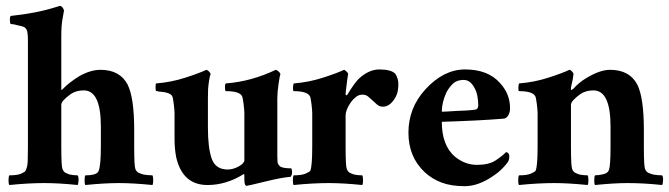

<svg xmlns="http://www.w3.org/2000/svg" viewBox="-20 -632 2299 660"><path d="M246.7 4Q184 -2.7 131.3 -2.7Q78.7 -2.7 12 4Q9.3 0 9.3 -12Q9.3 -24 12 -29.3Q40 -29.3 53.3 -35.3Q66.7 -41.3 68 -45.3Q74.7 -58.7 75.3 -78.7Q76 -98.7 76 -128V-490.7Q76 -520 72 -528.7Q68 -537.3 60.7 -540Q53.3 -542.7 45.3 -544Q26.7 -549.3 17.3 -549.3Q14.7 -549.3 14 -562Q13.3 -574.7 17.3 -577.3Q106.7 -586.7 173.3 -608Q185.3 -612 186.7 -612Q196 -609.3 200 -596Q197.3 -580 194.7 -565.3Q190.7 -545.3 190.7 -506.7V-322.7Q193.3 -322.7 200 -330Q206.7 -337.3 221.3 -348.7Q236 -360 253.3 -370.7Q292 -392 325.3 -392Q358.7 -392 382 -379.3Q405.3 -366.7 418.7 -341.3Q441.3 -296 441.3 -185.3V-128Q441.3 -61.3 445.3 -51.3Q449.3 -41.3 456.7 -38Q464 -34.7 473.3 -32Q489.3 -29.3 504 -29.3Q506.7 -24 506.7 -12Q506.7 0 504 4Q437.3 -2.7 388.7 -2.7Q340 -2.7 273.3 4Q270.7 0 270.7 -12Q270.7 -24 273.3 -29.3Q313.3 -29.3 318.7 -44Q326.7 -61.3 326.7 -128V-197.3Q326.7 -321.3 268 -321.3Q242.7 -321.3 224 -309.3Q190.7 -285.3 190.7 -272V-128Q190.7 -61.3 194.7 -51.3Q198.7 -41.3 205.3 -38Q212 -34.7 220 -32Q233.3 -29.3 246.7 -29.3Q250.7 -24 250 -12Q249.3 0 246.7 4Z M757.3 -345.3Q844 -352 928 -392Q933.3 -390.7 938.7 -385.3Q944 -380 944 -377.3Q941.3 -370.7 937.3 -342Q933.3 -313.3 933.3 -294.7V-94.7Q933.3 -84 934 -76Q934.7 -68 941.3 -61.3Q949.3 -53.3 981.3 -53.3Q984 -48 984 -39.3Q984 -30.7 978.7 -24Q952 -22.7 892 -8Q832 6.7 828 6.7Q820 6.7 820 -14.7V-29.3Q820 -34.7 817.3 -33.3Q757.3 4 693.3 4Q606.7 4 585.3 -93.3Q580 -122.7 580 -153.3V-242.7Q580 -253.3 577.3 -274.7Q574.7 -296 572 -301.3Q565.3 -314.7 526.7 -317.3Q518.7 -318.7 516.7 -319.3Q514.7 -320 514.7 -332.7Q514.7 -345.3 517.3 -345.3Q568 -349.3 616 -364.7Q664 -380 689.3 -392Q694.7 -390.7 699.3 -385.3Q704 -380 704 -377.3Q701.3 -372 698.7 -354.7Q696 -337.3 695.3 -325.3Q694.7 -313.3 694.7 -294.7V-193.3Q694.7 -122.7 708 -86Q721.3 -49.3 762.7 -49.3Q781.3 -49.3 800.7 -60Q820 -70.7 820 -81.3V-242.7Q820 -253.3 817.3 -274.7Q814.7 -296 812 -301.3Q804 -318.7 756 -318.7Q753.3 -320 753.3 -332.7Q753.3 -345.3 757.3 -345.3Z M1110.7 -2.7Q1056 -2.7 989.3 4Q986.7 0 986.7 -12Q986.7 -24 989.3 -29.3Q1017.3 -29.3 1030.7 -35.3Q1044 -41.3 1046.7 -45.3Q1053.3 -61.3 1053.3 -128V-242.7Q1053.3 -253.3 1050.7 -274.7Q1048 -296 1045.3 -301.3Q1036 -318.7 989.3 -318.7Q986.7 -320 987.3 -332.7Q988 -345.3 990.7 -345.3Q1041.3 -349.3 1089.3 -364.7Q1137.3 -380 1162.7 -392Q1166.7 -390.7 1172 -385.3Q1177.3 -380 1176.7 -377.3Q1176 -374.7 1174.7 -365.3Q1173.3 -356 1172 -344.7Q1170.7 -333.3 1169.3 -322.7Q1168 -312 1168 -308.7Q1168 -305.3 1170.7 -304.7Q1173.3 -304 1173.3 -305.3Q1197.3 -345.3 1213.3 -361.3Q1248 -393.3 1284 -393.3Q1324 -393.3 1338.7 -378.7Q1349.3 -362.7 1349.3 -343.3Q1349.3 -324 1345.3 -311.3Q1341.3 -298.7 1333.3 -288Q1317.3 -265.3 1296 -265.3Q1284 -265.3 1275.3 -273.3Q1266.7 -281.3 1259.3 -288Q1252 -294.7 1244.7 -300.7Q1237.3 -306.7 1225.3 -306.7Q1213.3 -306.7 1202.7 -298Q1192 -289.3 1184 -277.3Q1168 -253.3 1168 -234.7V-128Q1168 -61.3 1172 -51.3Q1176 -41.3 1182.7 -38Q1189.3 -34.7 1197.3 -32Q1210.7 -29.3 1225.3 -29.3Q1228 -24 1228 -12Q1228 0 1225.3 4Q1158.7 -2.7 1110.7 -2.7Z M1498.7 -248Q1501.3 -248 1516.7 -248.7Q1532 -249.3 1550.7 -250.7Q1593.3 -252 1612 -254.7Q1624 -256 1624 -270Q1624 -284 1621.3 -300Q1618.7 -316 1612 -328Q1597.3 -357.3 1574 -357.3Q1550.7 -357.3 1537.3 -344.7Q1524 -332 1514.7 -314.7Q1498.7 -280 1498.7 -248ZM1709.3 -224Q1629.3 -217.3 1498.7 -213.3Q1498.7 -132 1544 -93.3Q1578.7 -65.3 1619.3 -65.3Q1660 -65.3 1682.7 -80Q1705.3 -94.7 1720 -109.3Q1730.7 -106.7 1730.7 -94.7Q1730.7 -82.7 1726 -75.3Q1721.3 -68 1708 -54Q1694.7 -40 1674.7 -26.7Q1624 8 1577.3 8Q1530.7 8 1497.3 -4.7Q1464 -17.3 1438.7 -41.3Q1384 -93.3 1384 -176Q1384 -261.3 1442.7 -325.3Q1505.3 -393.3 1578.7 -393.3Q1657.3 -393.3 1698.7 -346.7Q1733.3 -309.3 1733.3 -260Q1733.3 -245.3 1726.7 -234.7Q1720 -224 1709.3 -224Z M1885.3 -2.7Q1830.7 -2.7 1764 4Q1761.3 0 1761.3 -12Q1761.3 -24 1764 -29.3Q1792 -29.3 1805.3 -35.3Q1818.7 -41.3 1821.3 -45.3Q1828 -61.3 1828 -128V-242.7Q1828 -253.3 1825.3 -274.7Q1822.7 -296 1820 -301.3Q1810.7 -318.7 1764 -318.7Q1761.3 -320 1762 -332.7Q1762.7 -345.3 1765.3 -345.3Q1816 -349.3 1864 -364.7Q1912 -380 1937.3 -392Q1941.3 -392 1946.7 -386Q1952 -380 1951.3 -377.3Q1950.7 -374.7 1950 -367.3Q1949.3 -360 1946.7 -349.3Q1940 -322.7 1944 -322.7Q1945.3 -322.7 1946.7 -324Q1948 -325.3 1950.7 -326.7Q1969.3 -348 1996 -364Q2042.7 -392 2076.7 -392Q2110.7 -392 2134 -379.3Q2157.3 -366.7 2170.7 -341.3Q2193.3 -296 2193.3 -185.3V-128Q2193.3 -61.3 2197.3 -51.3Q2201.3 -41.3 2208.7 -38Q2216 -34.7 2225.3 -32Q2241.3 -29.3 2256 -29.3Q2260 -24 2259.3 -12Q2258.7 0 2256 4Q2193.3 -2.7 2136 -2.7Q2092 -2.7 2025.3 4Q2022.7 0 2022.7 -12Q2022.7 -24 2025.3 -29.3Q2034.7 -29.3 2052 -32.7Q2069.3 -36 2073.3 -48Q2078.7 -62.7 2078.7 -128V-197.3Q2078.7 -321.3 2020 -321.3Q1994.7 -321.3 1976 -309.3Q1942.7 -285.3 1942.7 -272V-128Q1942.7 -61.3 1946.7 -51.3Q1950.7 -41.3 1957.3 -38Q1964 -34.7 1972 -32Q1985.3 -29.3 2000 -29.3Q2002.7 -24 2002.7 -12Q2002.7 0 2000 4Q1933.3 -2.7 1885.3 -2.7Z"/></svg>

Font: Ramaraja
Style: Regular
Weight: 400
Designer: Appaji Ambarisha Darbha
Foundry: Andhrapradesh Society for Knowledge Networks
Version: Version 1.0.4; ttfautohint (v1.2.25-373a) -l 7 -r 28 -G 50 -